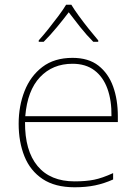

<svg xmlns="http://www.w3.org/2000/svg" viewBox="-20 -783 580 813"><path d="M287 -538Q355 -538 397 -505Q439 -472 459 -416.5Q479 -361 479 -291V-266H86Q85 -145 139 -80Q193 -15 296 -15Q344 -15 378.5 -22Q413 -29 459 -50V-23Q421 -6 382.5 2Q344 10 296 10Q213 10 160.5 -25Q108 -60 83.5 -121Q59 -182 59 -259Q59 -334 84 -397.5Q109 -461 159.5 -499.5Q210 -538 287 -538ZM287 -513Q203 -513 149.5 -456.5Q96 -400 87 -291H452Q453 -357 435 -407Q417 -457 380 -485Q343 -513 287 -513ZM282 -763Q294 -743 314 -715.5Q334 -688 356 -660.5Q378 -633 396 -612V-606H375Q347 -634 319.5 -668.5Q292 -703 271 -731Q250 -703 221.5 -668.5Q193 -634 165 -606H144V-612Q163 -633 185 -660.5Q207 -688 227.5 -715.5Q248 -743 260 -763Z"/></svg>

Font: Noto Sans Hebrew Thin Thin
Style: Regular
Weight: 250
Version: Version 3.001